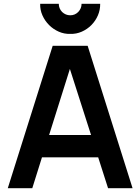

<svg xmlns="http://www.w3.org/2000/svg" viewBox="-20 -991 739 1011"><path d="M191.5 -971H289.5Q289.5 -946.5 307 -928Q325.5 -910.5 350 -910.5Q374.5 -910.5 392 -928Q409.5 -946.5 409.5 -971H507.5Q508 -939 495.5 -910Q483 -881 461.2 -859Q439.5 -837 410.5 -824.2Q381.5 -811.5 350 -812.5Q318.5 -811.5 289.5 -824.2Q260.5 -837 238.5 -859Q216.5 -881 203.5 -910Q190.5 -939 191.5 -971ZM497 -162.5H201L150 0H21L257.5 -750H441.5L678 0H549ZM459.5 -280 348 -628 238.5 -280Z"/></svg>

Font: Russisch Sans
Style: Bold
Weight: 700
Designer: Michael Sharanda (font) & Cristiano Sobral (main changes)
Foundry: Michael Sharanda
Version: Version 2.00;September 8, 2020;FontCreator 13.0.0.2681 64-bi